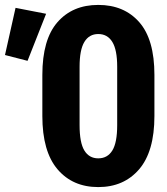

<svg xmlns="http://www.w3.org/2000/svg" viewBox="-25 -742 674 773"><path d="M145.5 -274.9Q145.5 -132.3 206.5 -60.5Q267.6 11.2 370.6 11.2Q473.6 11.2 535.2 -60.5Q596.7 -132.3 596.7 -274.9V-440.4Q596.7 -583.5 535.6 -652.8Q474.6 -722.2 370.6 -722.2Q267.1 -722.2 206.3 -652.6Q145.5 -583 145.5 -440.4ZM295.4 -238.3V-473.1Q295.4 -541.5 314.7 -573.2Q334 -605 370.6 -605Q407.7 -605 427.2 -573.2Q446.8 -541.5 446.8 -473.1V-238.3Q446.8 -167.5 427.2 -136Q407.7 -104.5 370.6 -104.5Q334 -104.5 314.7 -136Q295.4 -167.5 295.4 -238.3ZM85.9 -497.1 160.6 -686.5 37.6 -710.4 -4.9 -520.5Z"/></svg>

Font: Roboto Flex
Style: wght 700 wdth 25 opsz 34 GRAD 0.00 slnt 0.00 XTRA 468 XOPQ 96 YOPQ 79 YTLC 514 YTUC 712 YTAS 750 YTDE -203.00 YTFI 738
Weight: 700
Width: 1
Designer: Berlow after Robertson
Foundry: Google
Version: Version 3.100